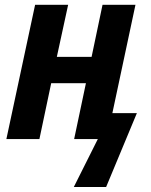

<svg xmlns="http://www.w3.org/2000/svg" viewBox="-20 -565 614 780"><path d="M279.8 194.8 377.4 0H281.2L329.1 -227.1H188L140.1 0H5.9L122.6 -545.4H256.8L210.9 -334H352.1L396.5 -545.4H530.3L436.5 -105.5H536.1L411.1 194.8Z"/></svg>

Font: Open Sans SemiCondensed
Style: Bold Italic
Weight: 700
Width: 4
Italic angle: -12°
Designer: Monotype Design Team
Foundry: Monotype Imaging Inc.
Version: Version 3.003